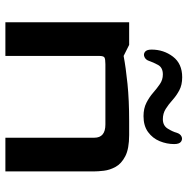

<svg xmlns="http://www.w3.org/2000/svg" viewBox="-12 -668 680 695"><g transform="rotate(90 327.5 -320.0)"><path d="M60 0V-448H142L182 -428Q224 -436 283 -442Q342 -448 418 -448H468Q518 -448 545 -434Q572 -420 583.5 -399Q595 -378 597.5 -356.5Q600 -335 600 -320V0H478V-322Q478 -362 430 -362H212Q193 -362 187.5 -358.5Q182 -355 182 -340V0ZM400 -500Q372 -500 351.5 -510.5Q331 -521 315 -535Q299 -549 283.5 -559.5Q268 -570 249 -570Q224 -570 214.5 -552.5Q205 -535 200 -520Q196 -508 186 -503.5Q176 -499 167.5 -505Q159 -511 159 -529Q159 -573 184.5 -606.5Q210 -640 259 -640Q287 -640 306.5 -629.5Q326 -619 341.5 -605Q357 -591 373.5 -580.5Q390 -570 411 -570Q434 -570 445 -587.5Q456 -605 460 -620Q464 -633 473.5 -637.5Q483 -642 492 -636Q501 -630 501 -611Q501 -584 490.5 -558.5Q480 -533 457.5 -516.5Q435 -500 400 -500Z"/></g></svg>

Font: Goldman
Style: Regular
Weight: 400
Designer: Jaikishan Patel
Version: Version 1.000; ttfautohint (v1.8.3)